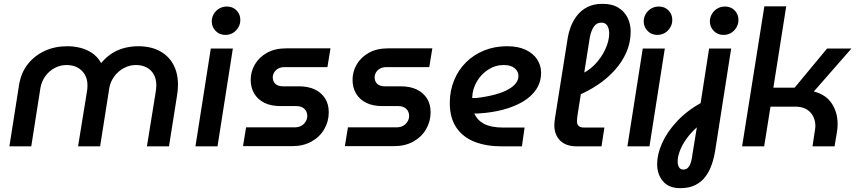

<svg xmlns="http://www.w3.org/2000/svg" viewBox="-20 -763 4462 1001"><path d="M29 0 79 -318Q89 -383 124.5 -428Q160 -473 213 -497.5Q266 -522 331 -522Q364 -522 397.5 -514Q431 -506 459.5 -487Q488 -468 507 -435H508Q534 -466 565 -485.5Q596 -505 631 -513.5Q666 -522 700 -522Q766 -522 812.5 -497Q859 -472 883.5 -427Q908 -382 908 -320Q908 -306 906.5 -292Q905 -278 903 -265L861 0H746L792 -285Q793 -292 794 -300.5Q795 -309 795 -317Q795 -367 766 -395.5Q737 -424 688 -424Q655 -424 625.5 -408Q596 -392 576 -365Q556 -338 550 -305L502 0H387L433 -284Q435 -293 435.5 -302Q436 -311 436 -319Q436 -351 422 -374.5Q408 -398 384 -411Q360 -424 327 -424Q294 -424 265 -408.5Q236 -393 216.5 -366Q197 -339 191 -306L143 0Z M999 0 1079 -510H1194L1114 0ZM1155 -581Q1124 -581 1104 -602Q1084 -623 1084 -651Q1084 -672 1094.5 -690Q1105 -708 1123 -718.5Q1141 -729 1163 -729Q1193 -729 1213 -709Q1233 -689 1233 -659Q1233 -638 1222.5 -620Q1212 -602 1194.5 -591.5Q1177 -581 1155 -581Z M1247 -1 1263 -99H1515Q1536 -99 1550.5 -107Q1565 -115 1573.5 -129Q1582 -143 1582 -159Q1582 -181 1567 -195.5Q1552 -210 1524 -210H1441Q1393 -210 1358.5 -227Q1324 -244 1305.5 -275Q1287 -306 1287 -347Q1287 -389 1308.5 -426.5Q1330 -464 1371.5 -487.5Q1413 -511 1474 -511H1703L1687 -413H1463Q1444 -413 1430.5 -405.5Q1417 -398 1410 -386.5Q1403 -375 1402 -361Q1402 -339 1415.5 -326Q1429 -313 1456 -313H1538Q1588 -313 1622.5 -296Q1657 -279 1675.5 -249Q1694 -219 1694 -178Q1694 -130 1670.5 -89.5Q1647 -49 1604 -25Q1561 -1 1503 -1Z M1778 -1 1794 -99H2046Q2067 -99 2081.5 -107Q2096 -115 2104.5 -129Q2113 -143 2113 -159Q2113 -181 2098 -195.5Q2083 -210 2055 -210H1972Q1924 -210 1889.5 -227Q1855 -244 1836.5 -275Q1818 -306 1818 -347Q1818 -389 1839.5 -426.5Q1861 -464 1902.5 -487.5Q1944 -511 2005 -511H2234L2218 -413H1994Q1975 -413 1961.5 -405.5Q1948 -398 1941 -386.5Q1934 -375 1933 -361Q1933 -339 1946.5 -326Q1960 -313 1987 -313H2069Q2119 -313 2153.5 -296Q2188 -279 2206.5 -249Q2225 -219 2225 -178Q2225 -130 2201.5 -89.5Q2178 -49 2135 -25Q2092 -1 2034 -1Z M2595 0Q2516 0 2455 -23.5Q2394 -47 2359.5 -97.5Q2325 -148 2325 -226Q2325 -290 2347.5 -344.5Q2370 -399 2410 -438.5Q2450 -478 2504.5 -500Q2559 -522 2623 -522Q2682 -522 2721.5 -503Q2761 -484 2781 -452.5Q2801 -421 2801 -385Q2801 -335 2775.5 -297Q2750 -259 2706 -233Q2662 -207 2604 -191.5Q2546 -176 2481 -172Q2472 -171 2465.5 -171Q2459 -171 2453 -172Q2467 -137 2503.5 -117.5Q2540 -98 2603 -98H2715L2701 0ZM2442 -252Q2447 -252 2452 -252Q2457 -252 2463 -252Q2521 -259 2562.5 -270.5Q2604 -282 2631 -297.5Q2658 -313 2670.5 -330.5Q2683 -348 2683 -367Q2683 -391 2663 -407.5Q2643 -424 2606 -424Q2562 -424 2524.5 -399.5Q2487 -375 2465 -336Q2443 -297 2442 -255Q2442 -254 2442 -253.5Q2442 -253 2442 -252Z M2988 0Q2930 0 2900 -30.5Q2870 -61 2870 -111Q2870 -119 2871 -127Q2872 -135 2873 -144L2940 -566Q2944 -592 2955 -622Q2966 -652 2987 -680Q3008 -708 3041 -725.5Q3074 -743 3121 -743Q3172 -743 3204.5 -722.5Q3237 -702 3252.5 -669.5Q3268 -637 3268 -599Q3268 -541 3245.5 -490Q3223 -439 3183.5 -395.5Q3144 -352 3093 -318.5Q3042 -285 2985 -262L2993 -369Q3045 -389 3081 -426.5Q3117 -464 3136.5 -507.5Q3156 -551 3156 -588Q3156 -614 3146 -629.5Q3136 -645 3115 -645Q3091 -645 3076.5 -624.5Q3062 -604 3055 -568L2991 -163Q2990 -156 2989 -146.5Q2988 -137 2988 -131Q2988 -114 2997.5 -106Q3007 -98 3024 -98H3131L3116 0Z M3251 0 3331 -510H3446L3366 0ZM3407 -581Q3376 -581 3356 -602Q3336 -623 3336 -651Q3336 -672 3346.5 -690Q3357 -708 3375 -718.5Q3393 -729 3415 -729Q3445 -729 3465 -709Q3485 -689 3485 -659Q3485 -638 3474.5 -620Q3464 -602 3446.5 -591.5Q3429 -581 3407 -581Z M3526 218Q3467 218 3436.5 182Q3406 146 3406 92Q3406 42 3431.5 -16Q3457 -74 3509.5 -130.5Q3562 -187 3641 -230L3662 -137Q3610 -102 3577 -62.5Q3544 -23 3528.5 13.5Q3513 50 3513 78Q3513 98 3520.5 109.5Q3528 121 3542 121Q3559 121 3568.5 109.5Q3578 98 3583 80Q3588 62 3590 42L3622 -154L3627 -189L3677 -510H3792L3709 20Q3703 59 3691 94Q3679 129 3658.5 157Q3638 185 3605.5 201.5Q3573 218 3526 218ZM3752 -581Q3721 -581 3701 -602Q3681 -623 3681 -651Q3681 -672 3691.5 -690Q3702 -708 3720 -718.5Q3738 -729 3760 -729Q3790 -729 3810 -709Q3830 -689 3830 -659Q3830 -638 3819.5 -620Q3809 -602 3791.5 -591.5Q3774 -581 3752 -581Z M3849 0 3965 -730H4079L4012 -306H4123L4292 -510H4419L4223 -286Q4286 -270 4316.5 -223.5Q4347 -177 4347 -116Q4347 -106 4346 -95Q4345 -84 4343 -72L4331 0H4216L4228 -80Q4229 -86 4230 -92.5Q4231 -99 4231 -105Q4231 -149 4204 -178Q4177 -207 4125 -207H3997L3964 0Z"/></svg>

Font: MuseoModerno Medium
Style: Italic
Weight: 500
Italic angle: -9°
Designer: Pablo Cosgaya, Héctor Gatti, Marcela Romero, and the Authors of The MuseoModerno Project.
Foundry: Omnibus-Type Team
Version: Version 1.003